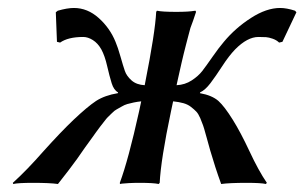

<svg xmlns="http://www.w3.org/2000/svg" viewBox="-20 -459 764 482"><path d="M210.9 -112.8 192.9 -87.9 173.8 -60.5 152.8 -32.2 125.5 2.9Q105 0 63 0Q25.4 0 13.2 2.9L12.2 0Q46.9 -31.2 89.8 -80.1Q132.8 -127.9 164.6 -158.2Q199.7 -191.4 221.2 -205.6Q243.2 -219.7 275.9 -225.1L276.4 -227.1Q265.6 -232.9 260.3 -250.2Q254.9 -267.6 249 -293.2Q243.2 -318.8 234.4 -335Q225.6 -350.6 213.1 -358.4Q200.7 -366.2 189 -366.2Q150.9 -366.2 130.9 -352.1L123 -354L120.1 -428.2L125 -432.1Q148.9 -439 165.5 -439Q199.7 -439 227.8 -413.8Q255.9 -388.7 270 -354Q275.9 -340.3 282.5 -316.9Q289.1 -293.5 293.5 -280.8Q297.9 -268.1 310.3 -257.1Q322.8 -246.1 343.3 -245.1L344.2 -250Q369.6 -377.9 372.1 -429.2L374 -432.1Q387.2 -429.2 422.4 -429.2Q437.5 -429.2 449.7 -429.9Q461.9 -430.7 466.3 -431.6L470.7 -432.1L472.2 -429.2L464.8 -407.2L458 -388.7Q455.6 -380.4 452.1 -366.5Q448.7 -352.5 447 -346.9Q445.3 -341.3 441.2 -324Q437 -306.6 436 -302.2L430.2 -276.4L424.3 -250L423.3 -245.1Q444.3 -246.1 461.2 -257.1Q478 -268.1 487.8 -280.8Q497.6 -293.5 513.7 -316.7Q529.8 -339.8 542 -354Q570.8 -388.7 609.9 -413.8Q648.9 -439 683.1 -439Q699.7 -439 720.7 -432.1L724.1 -428.2L689 -354L680.7 -352.1Q674.3 -358.4 664.6 -361.8Q654.8 -365.2 647.9 -365.7Q641.1 -366.2 628.9 -366.2Q601.1 -366.2 570.3 -335Q554.7 -318.8 538.1 -293.2Q521.5 -267.6 508.3 -250.2Q495.1 -232.9 482.4 -227.1L481.9 -225.1Q512.2 -219.7 528.3 -205.6Q543.5 -191.9 564.5 -158.2Q584 -127 606.4 -79.1Q628.9 -30.8 649.9 0L647.5 2.9Q635.7 0 599.1 0Q556.6 0 535.2 2.9Q526.9 -20 520.5 -39.8Q514.2 -59.6 507.8 -81.1L499 -112.8L496.1 -123Q492.2 -137.7 489.7 -144.5Q487.3 -151.4 482.7 -162.4Q478 -173.3 472.9 -178.7Q467.8 -184.1 459.7 -190.4Q451.7 -196.8 440.4 -200Q429.2 -203.1 414.6 -204.6L409.2 -179.2Q383.8 -58.6 380.9 0L378.4 2.9Q365.2 0 331.1 0Q315.4 0 303 0.7Q290.5 1.5 286.1 2L281.2 2.9L280.8 0Q302.2 -57.6 329.1 -179.2L334.5 -204.6Q324.7 -203.6 315.7 -201.7Q306.6 -199.7 299.6 -197.8Q292.5 -195.8 284.9 -191.2Q277.3 -186.5 272.7 -184.3Q268.1 -182.1 261 -175Q253.9 -168 251 -165.3Q248 -162.6 241 -153.3Q233.9 -144 231.7 -141.4Q229.5 -138.7 221.2 -127.2Q212.9 -115.7 210.9 -112.8Z"/></svg>

Font: Linux Biolinum G
Style: Italic
Weight: 400
Italic angle: -12°
Designer: Philipp H. Poll
Foundry: Philipp H. Poll
Version: Version 0.5.1